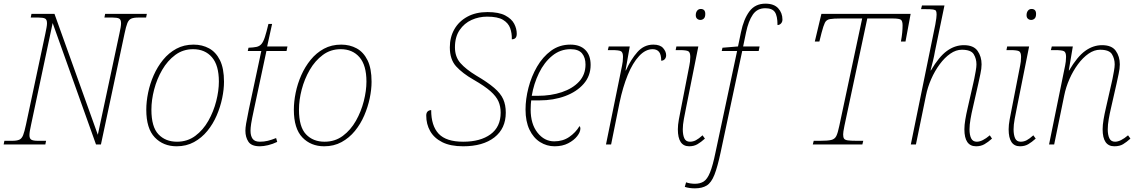

<svg xmlns="http://www.w3.org/2000/svg" viewBox="-33 -790 6214 1050"><path d="M-13 0 -9 -20H34Q59 -20 72.5 -26Q86 -32 93.5 -51Q101 -70 109 -108L215 -606Q219 -626 221.5 -639.5Q224 -653 224 -663Q224 -683 213.5 -688.5Q203 -694 178 -694H135L139 -714H265L502 -53L620 -606Q629 -645 629 -663Q629 -683 618.5 -688.5Q608 -694 583 -694H538L542 -714H770L766 -694H723Q698 -694 684.5 -688Q671 -682 663.5 -663.5Q656 -645 648 -606L519 0H492L255 -664L137 -108Q128 -69 128 -51Q128 -32 138.5 -26Q149 -20 174 -20H219L215 0Z M933 10Q860 10 813.5 -38.5Q767 -87 767 -190Q767 -234 777 -283Q787 -332 807.5 -378.5Q828 -425 859 -463Q890 -501 931.5 -523.5Q973 -546 1026 -546Q1073 -546 1110.5 -525.5Q1148 -505 1170 -460.5Q1192 -416 1192 -343Q1192 -301 1182 -253Q1172 -205 1152 -158.5Q1132 -112 1101 -74Q1070 -36 1028 -13Q986 10 933 10ZM935 -15Q992 -15 1035 -47Q1078 -79 1106.5 -129.5Q1135 -180 1149.5 -237Q1164 -294 1164 -344Q1164 -433 1126 -477Q1088 -521 1023 -521Q968 -521 925.5 -489.5Q883 -458 854 -408Q825 -358 810 -300.5Q795 -243 795 -190Q795 -96 833.5 -55.5Q872 -15 935 -15Z M1388 10Q1342 10 1325.5 -15Q1309 -40 1309 -75Q1309 -90 1313 -114.5Q1317 -139 1328 -192L1396 -511H1322L1326 -529Q1353 -530 1369.5 -533.5Q1386 -537 1396.5 -549Q1407 -561 1415.5 -587Q1424 -613 1435 -659H1455L1428 -536H1539L1534 -511H1424L1356 -192Q1344 -137 1340.5 -113.5Q1337 -90 1337 -75Q1337 -47 1348.5 -31Q1360 -15 1388 -15Q1411 -15 1431.5 -20Q1452 -25 1477 -35L1483 -14Q1458 -2 1433 4Q1408 10 1388 10Z M1740 10Q1667 10 1620.5 -38.5Q1574 -87 1574 -190Q1574 -234 1584 -283Q1594 -332 1614.5 -378.5Q1635 -425 1666 -463Q1697 -501 1738.5 -523.5Q1780 -546 1833 -546Q1880 -546 1917.5 -525.5Q1955 -505 1977 -460.5Q1999 -416 1999 -343Q1999 -301 1989 -253Q1979 -205 1959 -158.5Q1939 -112 1908 -74Q1877 -36 1835 -13Q1793 10 1740 10ZM1742 -15Q1799 -15 1842 -47Q1885 -79 1913.5 -129.5Q1942 -180 1956.5 -237Q1971 -294 1971 -344Q1971 -433 1933 -477Q1895 -521 1830 -521Q1775 -521 1732.5 -489.5Q1690 -458 1661 -408Q1632 -358 1617 -300.5Q1602 -243 1602 -190Q1602 -96 1640.5 -55.5Q1679 -15 1742 -15Z M2500 10Q2430 10 2385.5 -12.5Q2341 -35 2319.5 -73Q2298 -111 2298 -158Q2298 -186 2325 -188Q2325 -102 2366 -58.5Q2407 -15 2500 -15Q2594 -15 2649.5 -55.5Q2705 -96 2705 -174Q2705 -208 2693 -235.5Q2681 -263 2649.5 -291Q2618 -319 2557 -354Q2496 -389 2461.5 -427Q2427 -465 2427 -531Q2427 -586 2451.5 -629.5Q2476 -673 2522.5 -698.5Q2569 -724 2633 -724Q2695 -724 2730 -705.5Q2765 -687 2779 -660Q2793 -633 2793 -605Q2793 -575 2766 -575Q2767 -608 2757 -636Q2747 -664 2718 -681.5Q2689 -699 2631 -699Q2586 -699 2546 -681Q2506 -663 2480.5 -625.5Q2455 -588 2455 -531Q2455 -479 2485 -445Q2515 -411 2571 -377Q2634 -340 2669.5 -309.5Q2705 -279 2719 -247.5Q2733 -216 2733 -174Q2733 -87 2670.5 -38.5Q2608 10 2500 10Z M3000 10Q2957 10 2920.5 -13Q2884 -36 2862.5 -81Q2841 -126 2841 -191Q2841 -248 2857 -310Q2873 -372 2904 -425.5Q2935 -479 2980.5 -512.5Q3026 -546 3086 -546Q3139 -546 3168 -517Q3197 -488 3197 -435Q3197 -375 3159 -331.5Q3121 -288 3057.5 -264.5Q2994 -241 2917 -241H2872Q2871 -236 2870 -220Q2869 -204 2869 -191Q2869 -112 2906.5 -64.5Q2944 -17 2998 -17Q3045 -17 3080 -41Q3115 -65 3136 -100Q3141 -97 3141 -87Q3141 -68 3123.5 -45.5Q3106 -23 3074.5 -6.5Q3043 10 3000 10ZM2907 -266Q2980 -266 3039.5 -286Q3099 -306 3134 -344Q3169 -382 3169 -437Q3169 -475 3150 -498Q3131 -521 3087 -521Q3031 -521 2987 -485Q2943 -449 2914.5 -390.5Q2886 -332 2875 -266Z M3369 -432Q3371 -441 3372.5 -453.5Q3374 -466 3374 -479Q3374 -503 3363.5 -509.5Q3353 -516 3313 -516H3291L3296 -536H3411L3388 -405H3390Q3417 -465 3453 -505.5Q3489 -546 3540 -546Q3577 -546 3593.5 -527Q3610 -508 3610 -488Q3610 -475 3602.5 -466.5Q3595 -458 3583 -458Q3583 -492 3571 -506.5Q3559 -521 3536 -521Q3497 -521 3462 -483.5Q3427 -446 3400 -380Q3373 -314 3355 -228L3309 0H3281Z M3797 -681Q3787 -681 3779.5 -687.5Q3772 -694 3772 -707Q3772 -722 3779.5 -731.5Q3787 -741 3799 -741Q3824 -741 3824 -714Q3824 -696 3816 -688.5Q3808 -681 3797 -681ZM3736 10Q3674 10 3674 -83Q3674 -106 3679.5 -136.5Q3685 -167 3692 -201L3737 -432Q3739 -441 3740.5 -453.5Q3742 -466 3742 -479Q3742 -503 3731.5 -509.5Q3721 -516 3683 -516H3662L3666 -536H3786L3719 -201Q3713 -172 3707 -139.5Q3701 -107 3701 -83Q3701 -52 3709.5 -33.5Q3718 -15 3740 -15Q3757 -15 3772.5 -23Q3788 -31 3809 -50L3822 -32Q3801 -13 3781.5 -1.5Q3762 10 3736 10Z M3767 240Q3736 240 3712 232L3719 207Q3729 211 3742.5 213Q3756 215 3767 215Q3796 215 3815.5 202.5Q3835 190 3850 153Q3865 116 3880 43L3998 -511H3914L3918 -529L4003 -536L4019 -613Q4034 -686 4065.5 -728Q4097 -770 4153 -770Q4200 -770 4223 -744.5Q4246 -719 4246 -683Q4246 -670 4238 -661.5Q4230 -653 4219 -653Q4219 -703 4204.5 -724Q4190 -745 4152 -745Q4108 -745 4084 -710Q4060 -675 4047 -613L4031 -536H4121L4116 -511H4026L3908 43Q3891 123 3874 166Q3857 209 3832 224.5Q3807 240 3767 240Z M4412 0 4417 -20H4453Q4493 -20 4512.5 -24.5Q4532 -29 4540.5 -46Q4549 -63 4557 -102L4682 -689H4567Q4525 -689 4505.5 -685.5Q4486 -682 4478 -665.5Q4470 -649 4460 -611L4448 -563H4423L4459 -714H4947L4919 -563H4894Q4899 -591 4901 -612Q4903 -633 4903 -651Q4903 -674 4894.5 -681.5Q4886 -689 4847 -689H4710L4585 -102Q4581 -84 4579.5 -72Q4578 -60 4578 -55Q4578 -40 4582.5 -32.5Q4587 -25 4602.5 -22.5Q4618 -20 4651 -20H4688L4683 0Z M5305 10Q5241 10 5241 -83Q5241 -106 5246 -136Q5251 -166 5259 -200L5289 -332Q5291 -339 5295 -359Q5299 -379 5303 -401.5Q5307 -424 5307 -438Q5307 -469 5292 -493.5Q5277 -518 5227 -518Q5195 -518 5164 -496.5Q5133 -475 5106 -438.5Q5079 -402 5059.5 -357.5Q5040 -313 5031 -268L4976 0H4948L5082 -656Q5086 -676 5087.5 -690.5Q5089 -705 5089 -710Q5089 -724 5086 -730Q5083 -736 5070 -738Q5057 -740 5026 -740H5004L5009 -760H5132L5080 -509Q5076 -485 5069.5 -458Q5063 -431 5056 -405H5058Q5102 -480 5145.5 -511.5Q5189 -543 5238 -543Q5291 -543 5313 -512Q5335 -481 5335 -438Q5335 -415 5328.5 -385.5Q5322 -356 5317 -332L5287 -200Q5280 -171 5274.5 -139Q5269 -107 5269 -83Q5269 -52 5278 -33.5Q5287 -15 5309 -15Q5339 -15 5380 -50L5392 -32Q5371 -13 5351 -1.5Q5331 10 5305 10Z M5606 -681Q5596 -681 5588.5 -687.5Q5581 -694 5581 -707Q5581 -722 5588.5 -731.5Q5596 -741 5608 -741Q5633 -741 5633 -714Q5633 -696 5625 -688.5Q5617 -681 5606 -681ZM5545 10Q5483 10 5483 -83Q5483 -106 5488.5 -136.5Q5494 -167 5501 -201L5546 -432Q5548 -441 5549.5 -453.5Q5551 -466 5551 -479Q5551 -503 5540.5 -509.5Q5530 -516 5492 -516H5471L5475 -536H5595L5528 -201Q5522 -172 5516 -139.5Q5510 -107 5510 -83Q5510 -52 5518.5 -33.5Q5527 -15 5549 -15Q5566 -15 5581.5 -23Q5597 -31 5618 -50L5631 -32Q5610 -13 5590.5 -1.5Q5571 10 5545 10Z M6061 10Q5997 10 5997 -83Q5997 -106 6002 -136Q6007 -166 6015 -200L6045 -332Q6047 -339 6051 -359Q6055 -379 6059 -401.5Q6063 -424 6063 -438Q6063 -469 6048 -493.5Q6033 -518 5983 -518Q5951 -518 5920 -496.5Q5889 -475 5862 -438.5Q5835 -402 5815.5 -357.5Q5796 -313 5787 -268L5732 0H5704L5792 -432Q5794 -441 5795.5 -453.5Q5797 -466 5797 -479Q5797 -503 5786.5 -509.5Q5776 -516 5736 -516H5714L5719 -536H5834L5812 -405H5814Q5858 -480 5901.5 -511.5Q5945 -543 5994 -543Q6047 -543 6069 -512Q6091 -481 6091 -438Q6091 -415 6084.5 -385.5Q6078 -356 6073 -332L6043 -200Q6036 -171 6030.5 -139Q6025 -107 6025 -83Q6025 -52 6034 -33.5Q6043 -15 6065 -15Q6095 -15 6136 -50L6149 -32Q6128 -13 6109 -1.5Q6090 10 6061 10Z"/></svg>

Font: Noto Serif Thin
Style: Italic
Weight: 100
Italic angle: -12°
Designer: Monotype Design Team
Foundry: Monotype Imaging Inc.
Version: Version 2.014; ttfautohint (v1.8.4.7-5d5b)